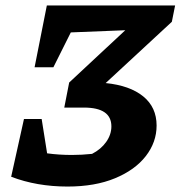

<svg xmlns="http://www.w3.org/2000/svg" viewBox="-20 -675 663 705"><path d="M21 -26 68 -238H133L153 -112Q197 -106 244 -106Q262 -106 280.5 -107Q299 -108 318 -110Q351 -127 370 -154Q389 -181 389 -211Q389 -280 288 -280H216L234 -372L440 -564L240 -556L176 -428H107L152 -655H623L611 -595L368 -370Q457 -361 506 -321Q555 -281 555 -214Q555 -153 515.5 -102Q476 -51 402.5 -20.5Q329 10 228 10Q115 10 21 -26Z"/></svg>

Font: Piazzolla SC
Style: Bold Italic
Weight: 700
Italic angle: -11.3°
Designer: Juan Pablo del Peral
Foundry: Huerta Tipografica
Version: Version 1.330